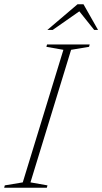

<svg xmlns="http://www.w3.org/2000/svg" viewBox="-46 -878 479 898"><path d="M250.5 -645 171 -659 174 -670H373.5L370.5 -659L286.5 -645L96.5 -25L176 -11L173 0H-26.5L-23.5 -11L60.5 -25ZM175.5 -738 316.5 -858H344.5L412.5 -738H394.5L325 -825L200.5 -738Z"/></svg>

Font: Newsreader Text ExtraLight
Style: Italic
Weight: 275
Italic angle: -17°
Designer: Hugues Gentile
Foundry: Production Type
Version: Version 1.001